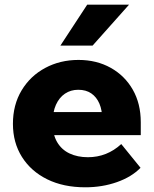

<svg xmlns="http://www.w3.org/2000/svg" viewBox="-20 -781 656 817"><path d="M496 -168 578 -67Q540 -28 477.5 -6Q415 16 343 16Q250 16 181 -18Q112 -52 73.5 -113Q35 -174 35 -254Q35 -335 72 -396.5Q109 -458 172.5 -492Q236 -526 314 -526Q391 -526 451 -492.5Q511 -459 545 -399.5Q579 -340 579 -261V-255H415V-273Q415 -312 403 -340Q391 -368 368.5 -383.5Q346 -399 313 -399Q281 -399 256.5 -382.5Q232 -366 218 -335Q204 -304 204 -258Q204 -209 223 -176.5Q242 -144 276 -128Q310 -112 354 -112Q435 -112 496 -168ZM579 -206H136V-304H562L579 -260ZM529 -761 374 -587H237L351 -761Z"/></svg>

Font: Wix Madefor Display ExtraBold
Style: Regular
Weight: 800
Designer: Dalton Maag Ltd
Foundry: Dalton Maag Ltd
Version: Version 3.100